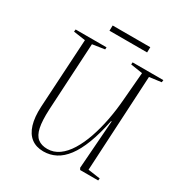

<svg xmlns="http://www.w3.org/2000/svg" viewBox="-197 -1002 1103 1162"><g transform="rotate(30 354.0 -421.0)"><path d="M564 -27 649 -15 647 0H521L514 -12L539 -350H535Q515 -252 488.5 -183Q462 -114 429 -70.5Q396 -27 356.5 -6.5Q317 14 271 14Q220 14 186 -12Q152 -38 136.5 -89Q121 -140 125 -214L153 -695L70 -707L72 -723H288L287 -708L202 -695L176 -225Q172 -144 182 -97.5Q192 -51 217.5 -31Q243 -11 284 -11Q328 -11 364.5 -37Q401 -63 430 -110Q459 -157 480.5 -219Q502 -281 516 -353.5Q530 -426 536 -505L552 -695L469 -708L470 -723H685L683 -707L600 -696ZM254 -856H517L516 -819H253Z"/></g></svg>

Font: Literata 60pt ExtraLight
Style: Italic
Weight: 250
Italic angle: -2°
Designer: Latin by Veronika Burian and Jose Scaglione. Greek by Irene Vlachou. Cyrillic by Vera Evstafieva
Foundry: TypeTogether
Version: Version 3.103;gftools[0.9.29]